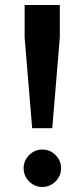

<svg xmlns="http://www.w3.org/2000/svg" viewBox="-20 -736 335 764"><path d="M78 -716H218V-587L188 -226H108L78 -587ZM148 8Q118 8 96 -14Q74 -36 74 -66.5Q74 -97 96 -119Q118 -141 148.5 -141Q179 -141 201 -119Q223 -97 223 -66.5Q223 -36 201 -14Q179 8 148 8Z"/></svg>

Font: Montserrat_am3
Style: Regular
Weight: 400
Designer: Julieta Ulanovsky
Foundry: Julieta Ulanovsky, Armenina letters added by Vahan Hovhannisyan
Version: Version 2.001